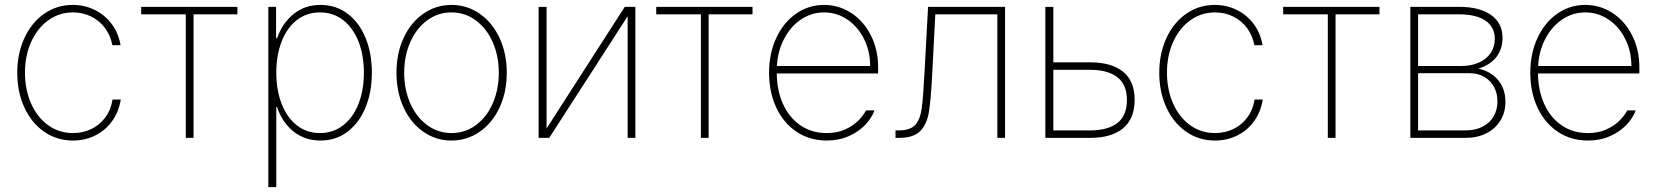

<svg xmlns="http://www.w3.org/2000/svg" viewBox="-20 -558 6704 777"><path d="M49.8 -263.7Q49.8 -340.8 78.6 -403.6Q107.4 -466.3 158.7 -502.2Q210 -538.1 274.4 -538.1Q322.8 -538.1 364 -517.6Q405.3 -497.1 432.6 -460Q460 -422.9 467.8 -375H434.6Q427.7 -413.6 405.5 -443.8Q383.3 -474.1 349.4 -491Q315.4 -507.8 275.4 -507.8Q220.2 -507.8 176 -476.3Q131.8 -444.8 106.4 -389.2Q81.1 -333.5 81.1 -263.7Q81.1 -195.3 105.7 -139.4Q130.4 -83.5 174.6 -51.5Q218.8 -19.5 275.4 -19.5Q315.9 -19.5 350.1 -36.1Q384.3 -52.7 406.7 -83.5Q429.2 -114.3 435.5 -155.3H468.8Q460.9 -106 434.1 -68.4Q407.2 -30.8 366 -10Q324.7 10.7 275.4 10.7Q210 10.7 158.7 -24.9Q107.4 -60.5 78.6 -123Q49.8 -185.5 49.8 -263.7Z M551.3 -530.3H940.9V-500H763.2V0H731.9V-500H551.3Z M1065.9 -530.3H1097.2V-403.3H1101.1Q1122.6 -464.4 1168 -501.2Q1213.4 -538.1 1276.9 -538.1Q1339.4 -538.1 1386.5 -502.7Q1433.6 -467.3 1459.2 -405Q1484.9 -342.8 1484.9 -263.7Q1484.9 -185.1 1459 -122.6Q1433.1 -60.1 1386 -24.7Q1338.9 10.7 1276.9 10.7Q1213.4 10.7 1167.5 -26.1Q1121.6 -63 1101.1 -125H1098.1V199.2H1065.9ZM1274.9 -19.5Q1328.6 -19.5 1369.1 -51.3Q1409.7 -83 1431.2 -138.7Q1452.6 -194.3 1452.6 -263.7Q1452.6 -333.5 1431.2 -388.9Q1409.7 -444.3 1369.4 -476.1Q1329.1 -507.8 1274.9 -507.8Q1220.7 -507.8 1180.7 -476.3Q1140.6 -444.8 1119.4 -389.2Q1098.1 -333.5 1098.1 -263.7Q1098.1 -193.8 1119.6 -138.2Q1141.1 -82.5 1181.2 -51Q1221.2 -19.5 1274.9 -19.5Z M1584.5 -263.7Q1584.5 -341.8 1613.3 -404.3Q1642.1 -466.8 1693.1 -502.4Q1744.1 -538.1 1807.1 -538.1Q1870.1 -538.1 1921.4 -502.4Q1972.7 -466.8 2001.7 -404.1Q2030.8 -341.3 2030.8 -263.7Q2030.8 -185.5 2001.7 -123Q1972.7 -60.5 1921.4 -24.9Q1870.1 10.7 1807.1 10.7Q1744.1 10.7 1693.1 -24.9Q1642.1 -60.5 1613.3 -123Q1584.5 -185.5 1584.5 -263.7ZM1998.5 -263.7Q1998.5 -332 1973.9 -387.7Q1949.2 -443.4 1905.5 -475.6Q1861.8 -507.8 1807.1 -507.8Q1752.4 -507.8 1708.7 -475.6Q1665 -443.4 1640.4 -387.7Q1615.7 -332 1615.7 -263.7Q1615.7 -195.3 1640.4 -139.6Q1665 -84 1708.7 -51.8Q1752.4 -19.5 1807.1 -19.5Q1862.3 -19.5 1906 -51.8Q1949.7 -84 1974.1 -139.6Q1998.5 -195.3 1998.5 -263.7Z M2508.3 -530.3H2551.3V0H2520V-492.2L2202.6 0H2159.7V-530.3H2191.9V-38.1Z M2635.7 -530.3H3025.4V-500H2847.7V0H2816.4V-500H2635.7Z M3092.3 -263.7Q3092.3 -341.3 3121.3 -404.1Q3150.4 -466.8 3201.2 -502.4Q3252 -538.1 3314.9 -538.1Q3375 -538.1 3425 -505.4Q3475.1 -472.7 3504.4 -414.8Q3533.7 -356.9 3533.7 -285.2V-260.7H3123.5Q3124 -192.9 3148.4 -137.9Q3172.9 -83 3218.5 -51.3Q3264.2 -19.5 3325.7 -19.5Q3368.2 -19.5 3400.6 -34.4Q3433.1 -49.3 3453.6 -70.1Q3474.1 -90.8 3484.9 -111.3H3519Q3507.8 -80.6 3481.4 -52.7Q3455.1 -24.9 3415 -7.1Q3375 10.7 3325.7 10.7Q3256.3 10.7 3203.4 -24.9Q3150.4 -60.5 3121.3 -123Q3092.3 -185.5 3092.3 -263.7ZM3501.5 -291Q3501.5 -350.6 3476.6 -400.4Q3451.7 -450.2 3408.9 -479Q3366.2 -507.8 3314.9 -507.8Q3264.2 -507.8 3221.9 -479.5Q3179.7 -451.2 3153.6 -401.6Q3127.4 -352.1 3124 -291Z M3604 -30.3H3616.7Q3662.6 -30.3 3682.9 -51.5Q3703.1 -72.8 3709.5 -115.5Q3715.8 -158.2 3721.2 -261.7L3735.8 -530.3H4047.4V0H4016.1V-500H3765.1L3752.4 -255.9Q3747.1 -150.9 3738.8 -102.5Q3730.5 -54.2 3703.4 -27.1Q3676.3 0 3617.7 0H3604Z M4571.8 -154.3Q4571.8 -77.6 4524.9 -38.8Q4478 0 4392.1 0H4210.4V-530.3H4242.7V-305.7H4392.1Q4478 -305.7 4524.9 -267.8Q4571.8 -230 4571.8 -154.3ZM4392.1 -30.3Q4463.4 -30.3 4502 -60.3Q4540.5 -90.3 4540.5 -153.3Q4540.5 -215.3 4502 -245.4Q4463.4 -275.4 4392.1 -275.4H4242.7V-30.3Z M4671.4 -263.7Q4671.4 -340.8 4700.2 -403.6Q4729 -466.3 4780.3 -502.2Q4831.5 -538.1 4896 -538.1Q4944.3 -538.1 4985.6 -517.6Q5026.9 -497.1 5054.2 -460Q5081.5 -422.9 5089.4 -375H5056.2Q5049.3 -413.6 5027.1 -443.8Q5004.9 -474.1 4970.9 -491Q4937 -507.8 4897 -507.8Q4841.8 -507.8 4797.6 -476.3Q4753.4 -444.8 4728 -389.2Q4702.6 -333.5 4702.6 -263.7Q4702.6 -195.3 4727.3 -139.4Q4752 -83.5 4796.1 -51.5Q4840.3 -19.5 4897 -19.5Q4937.5 -19.5 4971.7 -36.1Q5005.9 -52.7 5028.3 -83.5Q5050.8 -114.3 5057.1 -155.3H5090.3Q5082.5 -106 5055.7 -68.4Q5028.8 -30.8 4987.5 -10Q4946.3 10.7 4897 10.7Q4831.5 10.7 4780.3 -24.9Q4729 -60.5 4700.2 -123Q4671.4 -185.5 4671.4 -263.7Z M5172.9 -530.3H5562.5V-500H5384.8V0H5353.5V-500H5172.9Z M5687.5 -530.3H5884.8Q5967.8 -530.3 6014.2 -497.3Q6060.5 -464.4 6060.5 -405.3Q6060.5 -358.9 6035.4 -326.9Q6010.3 -294.9 5962.9 -280.3Q6013.7 -269 6043 -233.6Q6072.3 -198.2 6072.3 -145.5Q6072.3 -103.5 6052 -70.3Q6031.7 -37.1 5995.1 -18.6Q5958.5 0 5911.1 0H5687.5ZM6040 -148.4Q6040 -180.7 6025.9 -206.5Q6011.7 -232.4 5986.3 -247.1Q5960.9 -261.7 5928.7 -261.7H5718.8V-30.3H5911.1Q5949.7 -30.3 5979 -44.9Q6008.3 -59.6 6024.2 -86.4Q6040 -113.3 6040 -148.4ZM6029.3 -400.4Q6029.3 -448.2 5991.9 -474.1Q5954.6 -500 5884.8 -500H5718.8V-291H5894.5Q5934.1 -291 5964.8 -304.7Q5995.6 -318.4 6012.5 -343.3Q6029.3 -368.2 6029.3 -400.4Z M6172.9 -263.7Q6172.9 -341.3 6201.9 -404.1Q6231 -466.8 6281.7 -502.4Q6332.5 -538.1 6395.5 -538.1Q6455.6 -538.1 6505.6 -505.4Q6555.7 -472.7 6585 -414.8Q6614.3 -356.9 6614.3 -285.2V-260.7H6204.1Q6204.6 -192.9 6229 -137.9Q6253.4 -83 6299.1 -51.3Q6344.7 -19.5 6406.2 -19.5Q6448.7 -19.5 6481.2 -34.4Q6513.7 -49.3 6534.2 -70.1Q6554.7 -90.8 6565.4 -111.3H6599.6Q6588.4 -80.6 6562 -52.7Q6535.6 -24.9 6495.6 -7.1Q6455.6 10.7 6406.2 10.7Q6336.9 10.7 6283.9 -24.9Q6231 -60.5 6201.9 -123Q6172.9 -185.5 6172.9 -263.7ZM6582 -291Q6582 -350.6 6557.1 -400.4Q6532.2 -450.2 6489.5 -479Q6446.8 -507.8 6395.5 -507.8Q6344.7 -507.8 6302.5 -479.5Q6260.3 -451.2 6234.1 -401.6Q6208 -352.1 6204.6 -291Z"/></svg>

Font: Pretendard JP Thin
Style: Regular
Weight: 100
Designer: Base glyphs from Inter by Rasmus Andersson; Hangeul glyphs from Noto Sans CJK(Source Han Sans) by Jang Soo-young and Kan
Foundry: Kil Hyung-jin
Version: Version 1.309